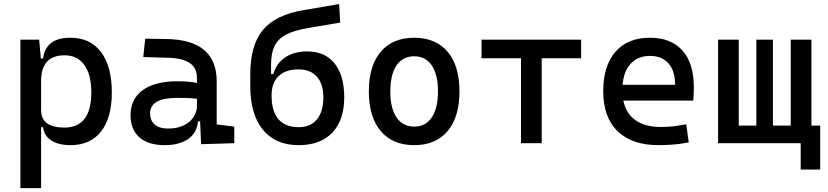

<svg xmlns="http://www.w3.org/2000/svg" viewBox="-20 -716 4142 960"><path d="M82 224.6V-517.6H175.8L184.1 -423.8H195.3Q208.5 -527.3 332 -527.3Q431.2 -527.3 485.1 -455.8Q539.1 -384.3 539.1 -253.9Q539.1 -126.5 485.1 -58.3Q431.2 9.8 333 9.8Q274.4 9.8 237.5 -12.9Q200.7 -35.6 195.3 -80.1H185.5V224.6ZM302.7 -439.5Q185.5 -439.5 185.5 -310.5V-166Q185.5 -78.1 301.8 -78.1Q436.5 -78.1 436.5 -253.9Q436.5 -342.8 401.6 -391.1Q366.7 -439.5 302.7 -439.5Z M802.7 9.8Q721.7 9.8 677.2 -29.3Q632.8 -68.4 632.8 -139.6Q632.8 -221.7 694.1 -265.6Q755.4 -309.6 867.2 -309.6Q922.9 -309.6 964.8 -301.3V-325.2Q964.8 -377 928.5 -401.1Q892.1 -425.3 820.3 -427.2L696.3 -430.7L706.1 -522.5L810.5 -521Q939 -519 1001.2 -465.6Q1063.5 -412.1 1063.5 -309.6V-93.8L1151.4 -83V0L985.4 4.9L980.5 -109.4H970.2Q964.4 -49.8 919.7 -20Q875 9.8 802.7 9.8ZM819.3 -73.2Q867.7 -73.2 900.1 -89.8Q932.6 -106.4 948.7 -132.3Q964.8 -158.2 964.8 -185.5V-221.7Q939.9 -225.6 915.3 -226.1Q890.6 -226.6 865.2 -226.6Q730.5 -226.6 730.5 -149.4Q730.5 -113.3 753.7 -93.3Q776.9 -73.2 819.3 -73.2Z M1473.6 9.8Q1356.9 9.8 1294.2 -67.6Q1231.4 -145 1231.4 -286.1V-343.8Q1231.4 -490.2 1294.4 -565.9Q1357.4 -641.6 1495.6 -665L1675.8 -695.8L1680.7 -603L1522.5 -576.2Q1451.7 -564.5 1410.9 -543.2Q1370.1 -522 1352.8 -486.1Q1335.4 -450.2 1335.4 -393.6V-345.7H1346.7Q1361.8 -399.9 1406.7 -429.4Q1451.7 -459 1516.6 -459Q1604.5 -459 1652.8 -398.9Q1701.2 -338.9 1701.2 -229.5Q1701.2 -115.7 1641.6 -53Q1582 9.8 1473.6 9.8ZM1474.6 -80.1Q1532.7 -80.1 1564.7 -119.1Q1596.7 -158.2 1596.7 -229.5Q1596.7 -296.4 1564.2 -332.8Q1531.7 -369.1 1472.7 -369.1Q1408.2 -369.1 1373 -335.4Q1337.9 -301.8 1337.9 -239.3Q1337.9 -80.1 1474.6 -80.1Z M2050.8 9.8Q1943.4 9.8 1883.8 -60.5Q1824.2 -130.9 1824.2 -258.8Q1824.2 -387.2 1883.8 -457.3Q1943.4 -527.3 2050.8 -527.3Q2158.7 -527.3 2218 -457.3Q2277.3 -387.2 2277.3 -258.8Q2277.3 -130.9 2218 -60.5Q2158.7 9.8 2050.8 9.8ZM2050.8 -83Q2107.9 -83 2138.9 -128.9Q2169.9 -174.8 2169.9 -258.8Q2169.9 -343.3 2138.9 -388.9Q2107.9 -434.6 2050.8 -434.6Q1993.7 -434.6 1962.6 -388.9Q1931.6 -343.3 1931.6 -258.8Q1931.6 -174.8 1962.6 -128.9Q1993.7 -83 2050.8 -83Z M2585 0V-424.8H2387.7V-517.6H2885.7V-424.8H2688.5V0Z M3272.5 9.8Q3140.1 9.8 3068.1 -59.8Q2996.1 -129.4 2996.1 -259.8Q2996.1 -386.7 3057.1 -457Q3118.2 -527.3 3229.5 -527.3Q3334.5 -527.3 3391.8 -463.9Q3449.2 -400.4 3449.2 -279.3Q3449.2 -243.7 3446.3 -212.9H3096.7Q3110.4 -147.9 3158.2 -114.5Q3206.1 -81.1 3284.2 -81.1Q3316.4 -81.1 3347.7 -84.7Q3378.9 -88.4 3411.1 -94.7L3423.8 -3.9Q3377.9 4.9 3339.8 7.3Q3301.8 9.8 3272.5 9.8ZM3230.5 -436.5Q3170.4 -436.5 3134.8 -398.9Q3099.1 -361.3 3092.8 -292H3355.5Q3355.5 -361.8 3322.3 -399.2Q3289.1 -436.5 3230.5 -436.5Z M3570.3 0V-517.6H3673.8V-87.9H3761.7V-517.6H3844.7V-87.9H3933.6V-517.6H4037.1V-87.9H4081.1V131.8H3983.4V0Z"/></svg>

Font: Caskaydia Cove
Style: Regular
Weight: 400
Monospace: yes
Designer: Aaron Bell
Foundry: Saja Typeworks
Version: Version 4.300; ttfautohint (v1.8.3)